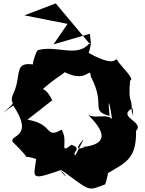

<svg xmlns="http://www.w3.org/2000/svg" viewBox="-69 -1020 850 1126"><path d="M712 -339 703 -370C708 -454 681 -405 694 -548C725 -551 644 -631 631 -649C590 -716 650 -601 450 -710C410 -614 475 -744 459 -770C385 -677 270 -757 153 -726C132 -707 88 -543 171 -632C-3 -678 64 -587 10 -473C-26 -394 52 -445 -49 -360L9 -401C137 -208 -20 -231 6 -187C150 -48 29 -127 143 -87C128 30 100 45 333 -39C192 -86 397 95 279 -32C470 107 440 101 548 61C562 25 591 -130 546 6C662 -65 732 -80 729 -253C782 -306 611 -334 709 -386ZM373 -109C348 -126 418 -148 350 -171C272 -109 336 -190 292 -260C194 -202 247 -294 92 -318L236 -431C259 -384 184 -579 141 -458C266 -586 358 -603 290 -608C445 -517 457 -641 464 -570C554 -399 456 -372 574 -340C561 -457 573 -443 598 -250C620 -394 489 -306 445 -351C483 -307 623 -180 417 -158C477 -178 325 -102 422 -203ZM466 -752 258 -1000 74 -930 327 -880 245 -760 458 -822Z"/></svg>

Font: Asimov Silicon
Style: Regular
Weight: 400
Designer: Google
Version: Version 2.000980; 2014